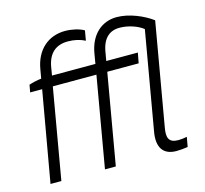

<svg xmlns="http://www.w3.org/2000/svg" viewBox="-104 -835 1021 957"><g transform="rotate(-15 406.5 -357.0)"><path d="M70 -505 63 -467H125L43 0H99L180 -467H405L324 0H380L461 -467H623L633 -520H470L478 -566C490 -636 528 -665 581 -663C623 -662 670 -646 697 -624L609 -118C595 -40 624 4 692 4C712 4 729 2 751 -1L760 -51C744 -48 729 -46 716 -46C665 -46 657 -74 666 -124L758 -653C714 -686 641 -718 576 -718C499 -718 439 -666 423 -573L414 -520H190L197 -562C209 -632 249 -664 310 -664C343 -664 373 -657 398 -644L407 -695C384 -709 344 -718 310 -718C223 -718 158 -662 142 -565L134 -519C113 -517 88 -511 70 -505Z"/></g></svg>

Font: Fixel Display 20240404 Light
Style: Italic
Weight: 300
Italic angle: -10°
Designer: AlfaBravo + MacPaw
Foundry: Kyrylo Tkachov, Marchela Mozhyna, Serhii Makarenko, Maria Weinstein, Zakhar Kryvoshyya
Version: Version 1.211;Glyphs 3.2 (3225)